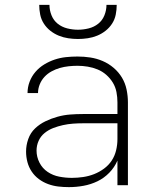

<svg xmlns="http://www.w3.org/2000/svg" viewBox="-20 -760 640 788"><path d="M263 8Q241 8 219.5 5.5Q198 3 177.5 -4.5Q157 -12 139.5 -25Q122 -38 110 -56Q98 -74 92.5 -95Q87 -116 87 -138Q87 -164 96 -189.5Q105 -215 124 -233Q143 -251 167 -262.5Q191 -274 216.5 -281Q242 -288 268 -290Q294 -292 320 -292H462V-340Q462 -361 458 -382Q454 -403 443 -421Q432 -439 416 -453Q400 -467 380.5 -475Q361 -483 340 -486.5Q319 -490 298 -490Q280 -490 261.5 -488Q243 -486 225.5 -481Q208 -476 191.5 -467Q175 -458 162.5 -444.5Q150 -431 143 -413.5Q136 -396 136 -378H93Q93 -402 101.5 -424.5Q110 -447 125.5 -465Q141 -483 161.5 -495.5Q182 -508 204.5 -515.5Q227 -523 250.5 -525.5Q274 -528 298 -528Q325 -528 351 -524Q377 -520 401.5 -509.5Q426 -499 446.5 -481.5Q467 -464 480.5 -441.5Q494 -419 499.5 -392.5Q505 -366 505 -340V0H462V-101Q450 -73 428.5 -51Q407 -29 380 -16Q353 -3 323 2.5Q293 8 263 8ZM275 -30Q298 -30 321.5 -33.5Q345 -37 366.5 -45.5Q388 -54 407 -68Q426 -82 438.5 -101Q451 -120 456.5 -143Q462 -166 462 -189V-254H320Q300 -254 279.5 -252.5Q259 -251 238.5 -246.5Q218 -242 198.5 -234.5Q179 -227 163 -214Q147 -201 138.5 -182Q130 -163 130 -142Q130 -116 142 -92.5Q154 -69 175.5 -54.5Q197 -40 223 -35Q249 -30 275 -30ZM300 -600Q280 -600 260 -603Q240 -606 221.5 -613.5Q203 -621 187 -633.5Q171 -646 160 -663Q149 -680 145 -700Q141 -720 141 -740H183Q183 -718 191.5 -697Q200 -676 217 -662.5Q234 -649 256 -643.5Q278 -638 300 -638Q322 -638 344 -643.5Q366 -649 383 -662.5Q400 -676 408.5 -697Q417 -718 417 -740H459Q459 -720 455 -700Q451 -680 440 -663Q429 -646 413 -633.5Q397 -621 378.5 -613.5Q360 -606 340 -603Q320 -600 300 -600Z"/></svg>

Font: Iosevka SS04 XLt Ex
Style: Regular
Weight: 200
Width: 7
Monospace: yes
Designer: Belleve Invis
Foundry: Belleve Invis
Version: Version 19.0.0; ttfautohint (v1.8.4)